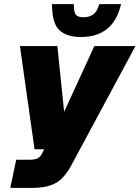

<svg xmlns="http://www.w3.org/2000/svg" viewBox="-20 -764 679 934"><path d="M30 150 59 13H124Q148 13 161.5 7Q175 1 185 -18L195 -38H148L77 -540H259L292 -220L439 -540H639L326 42Q293 103 251 126.5Q209 150 137 150ZM374 -584Q304 -584 268.5 -617.5Q233 -651 233 -744H339Q339 -705 349 -692.5Q359 -680 386 -680Q415 -680 434 -694Q453 -708 463 -744H569Q550 -662 500.5 -623Q451 -584 374 -584Z"/></svg>

Font: Geist Black
Style: Italic
Weight: 900
Italic angle: -12°
Designer: Basement.studio, Andrés Briganti, Mateo Zaragoza
Foundry: Basement.studio, Vercel, Andrés Briganti, Guido Ferreyra, Mateo Zaragoza
Version: Version 1.500; ttfautohint (v1.8.4.7-5d5b)